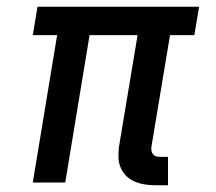

<svg xmlns="http://www.w3.org/2000/svg" viewBox="-20 -540 640 568"><path d="M477 8H439Q423 8 407.5 5.5Q392 3 378 -3Q364 -9 353.5 -19.5Q343 -30 337 -44Q331 -58 330.5 -74Q330 -90 332 -106L387 -436H245L173 0H77L149 -436H77L91 -520H569L555 -436H483L428 -106Q427 -100 428 -94Q429 -88 433 -83.5Q437 -79 442 -77.5Q447 -76 453 -76H477Z"/></svg>

Font: Iosevka Md Ex Obl
Style: Regular
Weight: 500
Width: 7
Italic angle: -9°
Monospace: yes
Designer: Belleve Invis
Foundry: Belleve Invis
Version: Version 32.5.0; ttfautohint (v1.8.4)